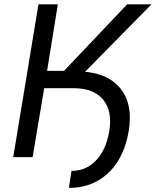

<svg xmlns="http://www.w3.org/2000/svg" viewBox="-20 -748 741 914"><path d="M227.1 -328.1 239.7 -408.2H344.7Q481.9 -408.2 548.6 -332.3Q615.2 -256.3 592.3 -122.1Q578.1 -38.6 539.6 21.7Q501 82 442.1 114.3Q383.3 146.5 308.1 146.5L320.3 65.4Q389.2 65.9 437 15.9Q484.9 -34.2 500 -122.6Q516.1 -217.3 471.7 -272.7Q427.2 -328.1 331.5 -328.1ZM43 0 163.1 -727.5H255.4L204.1 -410.6H284.7L585.4 -727.5H701.2L308.1 -328.1H190.4L135.3 0Z"/></svg>

Font: Inter Variable
Style: Italic
Weight: 400
Italic angle: -9.39999°
Designer: Rasmus Andersson
Foundry: rsms
Version: Version 4.001;git-9221beed3